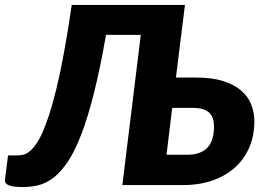

<svg xmlns="http://www.w3.org/2000/svg" viewBox="-51 -748 1072 776"><path d="M696.5 -728 660 -434.5H743Q807 -434.5 851.5 -420.2Q896 -406 924 -381.8Q952 -357.5 964.5 -325.2Q977 -293 977 -257.5Q977 -200.5 957 -153.2Q937 -106 899.8 -72Q862.5 -38 809 -19Q755.5 0 689 0H443.5L518 -607H377.5Q354 -472.5 329.5 -374.8Q305 -277 279 -208.5Q253 -140 225.2 -97.8Q197.5 -55.5 168 -32Q138.5 -8.5 107 -0.2Q75.5 8 42 8Q0 8 -16.5 0.5Q-33 -7 -31 -21.5L-18.5 -120H21Q30.5 -120 41.5 -122.2Q52.5 -124.5 64.8 -133.2Q77 -142 90.2 -159Q103.5 -176 117.5 -205.8Q131.5 -235.5 146.2 -280Q161 -324.5 176.5 -387.5Q192 -450.5 207.5 -534.8Q223 -619 239 -728ZM645 -312 622 -122.5H705Q735 -122.5 756 -130.8Q777 -139 789.8 -154Q802.5 -169 808.2 -190Q814 -211 814 -236.5Q814 -253 810 -267Q806 -281 796.2 -291Q786.5 -301 769.5 -306.5Q752.5 -312 727 -312Z"/></svg>

Font: Lato Black
Style: Italic
Weight: 900
Italic angle: -7°
Designer: Lukasz Dziedzic
Foundry: tyPoland Lukasz Dziedzic
Version: Version 2.007; 2014-02-27